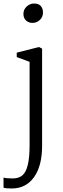

<svg xmlns="http://www.w3.org/2000/svg" viewBox="-22 -821 357 1090"><path d="M222 -750Q222 -724 204 -707.5Q186 -691 162 -691Q141 -691 126 -704.5Q111 -718 111 -742Q111 -767 129.5 -784Q148 -801 171 -801Q197 -801 209.5 -787Q222 -773 222 -750ZM217 -545V6Q217 121 171 185Q125 249 45 249Q34 249 17.5 248Q1 247 -2 244V187Q12 192 50 192Q84 192 104.5 175Q125 158 135.5 116.5Q146 75 146 1V-470L73 -497V-522L199 -554Z"/></svg>

Font: Martel Light
Style: Regular
Weight: 300
Designer: Dan Reynolds
Foundry: Dan Reynolds
Version: Version 1.001; ttfautohint (v1.1) -l 5 -r 5 -G 72 -x 0 -D la